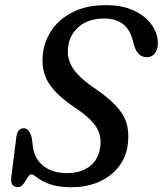

<svg xmlns="http://www.w3.org/2000/svg" viewBox="-20 -732 647 762"><path d="M262.5 11Q219.5 11 191.8 3.2Q164 -4.5 147 -14.5Q130 -24.5 120.5 -32.2Q111 -40 104.5 -40Q97 -40 89.5 -27.2Q82 -14.5 73 -2Q64 10.5 51.5 10.5Q20 10.5 24.5 -27.5L44.5 -185Q48.5 -223 74.5 -223Q96 -223 106 -185.5L110 -154Q115.5 -103 151.5 -74Q187.5 -45 245.5 -45Q300 -45 335.2 -71.2Q370.5 -97.5 377.5 -147Q384.5 -192 361.8 -228.2Q339 -264.5 274 -307.5Q204.5 -353.5 173.5 -402.2Q142.5 -451 150 -517Q155.5 -569 186 -613.5Q216.5 -658 270.5 -684.8Q324.5 -711.5 400.5 -711.5Q467 -711.5 513.2 -689.2Q559.5 -667 583.5 -631.5Q607.5 -596 606.5 -557Q606 -535.5 594.5 -520.2Q583 -505 562.5 -505Q528.5 -505 514 -546.5L506.5 -573Q484.5 -658.5 394 -658.5Q331.5 -658.5 294 -626.8Q256.5 -595 250.5 -547.5Q244 -502 267.5 -464Q291 -426 353 -383.5Q409.5 -345.5 440.2 -312.2Q471 -279 481.8 -244.2Q492.5 -209.5 488 -166.5Q483.5 -114.5 454.2 -74.5Q425 -34.5 376 -11.8Q327 11 262.5 11Z"/></svg>

Font: Fraunces 72pt SuperSoft
Style: Italic
Weight: 400
Italic angle: -16°
Version: Version 1.000;[b76b70a41]